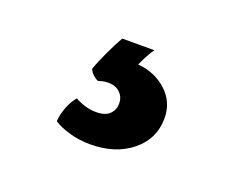

<svg xmlns="http://www.w3.org/2000/svg" viewBox="-54 -93 505 407"><g transform="rotate(20 199.0 111.0)"><path d="M125 76Q130.5 59.5 142.2 34.5Q154 9.5 163 -6H235.5Q230 1 223.5 13.5Q217 26 213.5 34Q252.5 37.5 278.8 61.8Q305 86 305 122.5Q305 169 268.5 198.5Q232 228 175 228Q151 228 128.2 221.5Q105.5 215 92.5 206Q93.5 190.5 99.8 174Q106 157.5 116 146Q125 151.5 137.8 155.5Q150.5 159.5 164 159.5Q184.5 159.5 194.2 149.8Q204 140 204 126Q204 111.5 194.2 101.8Q184.5 92 167 92Q161 92 155.2 93.2Q149.5 94.5 145 96Q139 93.5 133 87.8Q127 82 125 76Z"/></g></svg>

Font: Signika SemiBold
Style: Regular
Weight: 600
Designer: Anna Giedry
Foundry: Anna Giedry
Version: Version 2.001